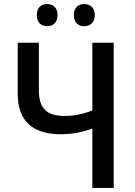

<svg xmlns="http://www.w3.org/2000/svg" viewBox="-20 -924 665 944"><path d="M161 -850C161 -813 183 -795 212 -795C240 -795 263 -813 263 -850C263 -887 240 -904 212 -904C183 -904 161 -888 161 -850ZM343 -850C343 -813 365 -795 394 -795C423 -795 446 -813 446 -850C446 -887 423 -904 394 -904C366 -904 343 -888 343 -850ZM434 0H539V-714H434V-381C389 -363 344 -354 300 -354C210 -354 171 -389 171 -482V-714H67V-463C67 -330 140 -264 279 -264C330 -264 379 -272 434 -292Z"/></svg>

Font: Noto Sans SemiCondensed Medium
Style: Regular
Weight: 500
Width: 4
Designer: Monotype Design Team
Foundry: Monotype Imaging Inc.
Version: Version 2.013